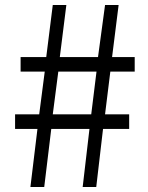

<svg xmlns="http://www.w3.org/2000/svg" viewBox="-20 -744 589 764"><path d="M101 0H156L184 -231H336L309 0H363L390 -231H494V-289H398L419 -459H516V-517H426L452 -724H398L370 -517H218L244 -724H190L164 -517H62V-459H158L136 -289H40V-231H129ZM190 -289 212 -459H364L343 -289Z"/></svg>

Font: Noto Sans CJK HK DemiLight
Style: Regular
Weight: 350
Designer: Ryoko NISHIZUKA 西塚涼子 (kana, bopomofo & ideographs); Paul D. Hunt (Latin, Greek & Cyrillic); Sandoll Communications 산돌커뮤니
Foundry: Adobe
Version: Version 2.004;hotconv 1.0.118;makeotfexe 2.5.65603